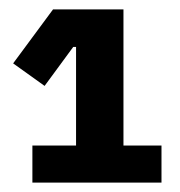

<svg xmlns="http://www.w3.org/2000/svg" viewBox="-20 -718 384 409"><path d="M49 -329V-408H142V-618H136L75 -535L8 -583L93 -698H243V-408H324V-329Z"/></svg>

Font: IBM Plex Sans Hebrew
Style: Bold
Weight: 700
Designer: Mike Abbink, Paul van der Laan, Pieter van Rosmalen, Yanek Iontef
Foundry: Bold Monday
Version: Version 1.2